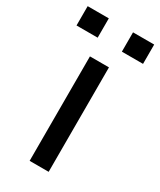

<svg xmlns="http://www.w3.org/2000/svg" viewBox="-227 -777 703 841"><g transform="rotate(30 124.0 -357.0)"><path d="M170.9 0H74.7V-528.3H170.9ZM292.5 -616.2H185.5V-713.9H292.5ZM63 -616.2H-43.9V-713.9H63Z"/></g></svg>

Font: GeogebraSans
Style: Regular
Weight: 400
Designer: Google
Version: Version 1.100140; 2013